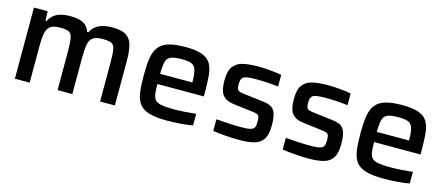

<svg xmlns="http://www.w3.org/2000/svg" viewBox="-42 -920 3071 1330"><g transform="rotate(15 1494.0 -255.0)"><path d="M79 0V-510H177L180 -442H187Q204 -478 239.5 -498Q275 -518 338 -518Q402 -518 434 -499.5Q466 -481 479 -442H487Q504 -478 541 -498Q578 -518 642 -518Q708 -518 741 -496Q774 -474 785 -429.5Q796 -385 796 -319V0H690V-277Q690 -344 684 -375Q678 -406 657.5 -414.5Q637 -423 595 -423Q547 -423 525 -406Q503 -389 497 -353.5Q491 -318 491 -263V0H385V-277Q385 -344 378.5 -375Q372 -406 352 -414.5Q332 -423 289 -423Q242 -423 220 -405.5Q198 -388 191.5 -352.5Q185 -317 185 -263V0Z M1172 8Q1091 8 1043.5 -6Q996 -20 972.5 -50.5Q949 -81 942 -131Q935 -181 935 -254Q935 -323 942 -373Q949 -423 971.5 -455Q994 -487 1040 -502.5Q1086 -518 1164 -518Q1240 -518 1283 -502.5Q1326 -487 1345.5 -455Q1365 -423 1370 -373.5Q1375 -324 1375 -254V-220H1042Q1042 -175 1046 -147.5Q1050 -120 1064.5 -105.5Q1079 -91 1110 -85.5Q1141 -80 1196 -80Q1230 -80 1275 -83Q1320 -86 1355 -90V-7Q1322 0 1270.5 4Q1219 8 1172 8ZM1042 -293H1273V-296Q1273 -356 1263 -384.5Q1253 -413 1229 -421.5Q1205 -430 1162 -430Q1109 -430 1083.5 -419.5Q1058 -409 1050 -379.5Q1042 -350 1042 -293Z M1691 8Q1646 8 1592.5 4Q1539 0 1500 -6V-90Q1534 -87 1583.5 -84Q1633 -81 1676 -81Q1724 -81 1746 -87Q1768 -93 1774 -107Q1780 -121 1780 -145Q1780 -171 1776 -183Q1772 -195 1759 -199Q1746 -203 1722 -206L1598 -221Q1550 -226 1525.5 -244Q1501 -262 1492.5 -292Q1484 -322 1484 -366Q1484 -434 1509.5 -466.5Q1535 -499 1580.5 -508.5Q1626 -518 1687 -518Q1729 -518 1776 -513.5Q1823 -509 1854 -503V-419Q1817 -424 1774 -426.5Q1731 -429 1694 -429Q1638 -429 1612 -420Q1586 -411 1586 -367Q1586 -332 1595.5 -322.5Q1605 -313 1640 -309L1774 -293Q1812 -289 1835.5 -277.5Q1859 -266 1870.5 -236Q1882 -206 1882 -147Q1882 -80 1859.5 -47Q1837 -14 1794 -3Q1751 8 1691 8Z M2189 8Q2144 8 2090.5 4Q2037 0 1998 -6V-90Q2032 -87 2081.5 -84Q2131 -81 2174 -81Q2222 -81 2244 -87Q2266 -93 2272 -107Q2278 -121 2278 -145Q2278 -171 2274 -183Q2270 -195 2257 -199Q2244 -203 2220 -206L2096 -221Q2048 -226 2023.5 -244Q1999 -262 1990.5 -292Q1982 -322 1982 -366Q1982 -434 2007.5 -466.5Q2033 -499 2078.5 -508.5Q2124 -518 2185 -518Q2227 -518 2274 -513.5Q2321 -509 2352 -503V-419Q2315 -424 2272 -426.5Q2229 -429 2192 -429Q2136 -429 2110 -420Q2084 -411 2084 -367Q2084 -332 2093.5 -322.5Q2103 -313 2138 -309L2272 -293Q2310 -289 2333.5 -277.5Q2357 -266 2368.5 -236Q2380 -206 2380 -147Q2380 -80 2357.5 -47Q2335 -14 2292 -3Q2249 8 2189 8Z M2726 8Q2645 8 2597.5 -6Q2550 -20 2526.5 -50.5Q2503 -81 2496 -131Q2489 -181 2489 -254Q2489 -323 2496 -373Q2503 -423 2525.5 -455Q2548 -487 2594 -502.5Q2640 -518 2718 -518Q2794 -518 2837 -502.5Q2880 -487 2899.5 -455Q2919 -423 2924 -373.5Q2929 -324 2929 -254V-220H2596Q2596 -175 2600 -147.5Q2604 -120 2618.5 -105.5Q2633 -91 2664 -85.5Q2695 -80 2750 -80Q2784 -80 2829 -83Q2874 -86 2909 -90V-7Q2876 0 2824.5 4Q2773 8 2726 8ZM2596 -293H2827V-296Q2827 -356 2817 -384.5Q2807 -413 2783 -421.5Q2759 -430 2716 -430Q2663 -430 2637.5 -419.5Q2612 -409 2604 -379.5Q2596 -350 2596 -293Z"/></g></svg>

Font: Saira Medium
Style: Regular
Weight: 500
Designer: Hector Gatti with collaboration of the Omnibus-Type team
Foundry: Omnibus-Type
Version: Version 1.100; ttfautohint (v1.8.3)